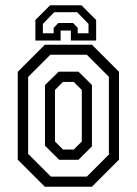

<svg xmlns="http://www.w3.org/2000/svg" viewBox="-20 -710 520 730"><path d="M150.5 0 47.5 -103V-437L150.5 -540H329.5L432.5 -437V-103L329.5 0ZM173.5 -38.5H310L394 -122.5V-418L310 -502H171.5L87 -417.5V-125ZM205 -102.5 151 -156V-386.5L203 -437.5H278.5L329.5 -387V-153.5L278.5 -102.5ZM219.5 -141.5H260.5L291 -172V-368L260.5 -398.5H219.5L189 -368V-172ZM289.5 -690 345.5 -634V-556H249.5V-594H210.5V-556H114.5V-634L170.5 -690ZM273.5 -663.5H186L143 -619V-583.5H184V-604L201.5 -622.5H258L275.5 -604V-583.5H316.5V-619Z"/></svg>

Font: Tourney Condensed
Style: Regular
Weight: 400
Width: 3
Designer: Tyler Finck
Foundry: Etcetera Type Co
Version: Version 1.010; ttfautohint (v1.8.3)